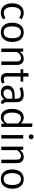

<svg xmlns="http://www.w3.org/2000/svg" viewBox="1890 -2711 833 4653"><g transform="rotate(90 2306.5 -384.5)"><path d="M290 -543Q380 -543 449 -487L408 -433Q355 -473 293 -473Q226 -473 188 -420Q150 -367 150 -263Q150 -160 187.5 -110Q225 -60 293 -60Q351 -60 410 -101L449 -46Q379 12 290 12Q184 12 122 -61Q60 -134 60 -262Q60 -390 122 -466.5Q184 -543 290 -543Z M997 -267Q997 -141 934.5 -64.5Q872 12 763 12Q653 12 591.5 -62.5Q530 -137 530 -265Q530 -391 592 -467Q654 -543 764 -543Q874 -543 935.5 -469Q997 -395 997 -267ZM764 -475Q695 -475 657.5 -422.5Q620 -370 620 -265Q620 -56 763 -56Q907 -56 907 -267Q907 -475 764 -475Z M1402 -543Q1474 -543 1514 -500Q1554 -457 1554 -381V0H1470V-369Q1470 -425 1448.5 -451Q1427 -477 1382 -477Q1301 -477 1240 -379V0H1156V-531H1228L1235 -451Q1300 -543 1402 -543Z M1975 -80 2007 -23Q1955 12 1890 12Q1823 12 1786.5 -26.5Q1750 -65 1750 -136V-466H1658V-531H1750V-653L1834 -663V-531H1962L1953 -466H1834V-140Q1834 -100 1848.5 -79Q1863 -58 1901 -58Q1937 -58 1975 -80Z M2456 -122Q2456 -88 2466.5 -71.5Q2477 -55 2500 -47L2481 12Q2401 3 2382 -70Q2329 12 2223 12Q2145 12 2100 -32Q2055 -76 2055 -148Q2055 -232 2115 -277Q2175 -322 2285 -322H2372V-365Q2372 -423 2344.5 -448.5Q2317 -474 2258 -474Q2198 -474 2114 -445L2093 -507Q2189 -543 2273 -543Q2456 -543 2456 -369ZM2241 -52Q2325 -52 2372 -139V-266H2296Q2144 -266 2144 -152Q2144 -104 2169 -78Q2194 -52 2241 -52Z M2972 -755 3056 -745V0H2982L2974 -75Q2919 12 2819 12Q2724 12 2671.5 -62.5Q2619 -137 2619 -263Q2619 -387 2675 -465Q2731 -543 2827 -543Q2909 -543 2972 -476ZM2836 -55Q2916 -55 2972 -139V-404Q2918 -476 2845 -476Q2781 -476 2745 -422Q2709 -368 2709 -265Q2709 -160 2742 -107.5Q2775 -55 2836 -55Z M3295 -781Q3322 -781 3338.5 -764Q3355 -747 3355 -722Q3355 -698 3338.5 -681.5Q3322 -665 3295 -665Q3270 -665 3253 -681.5Q3236 -698 3236 -722Q3236 -747 3252.5 -764Q3269 -781 3295 -781ZM3338 -531V0H3254V-531Z M3781 -543Q3853 -543 3893 -500Q3933 -457 3933 -381V0H3849V-369Q3849 -425 3827.5 -451Q3806 -477 3761 -477Q3680 -477 3619 -379V0H3535V-531H3607L3614 -451Q3679 -543 3781 -543Z M4553 -267Q4553 -141 4490.5 -64.5Q4428 12 4319 12Q4209 12 4147.5 -62.5Q4086 -137 4086 -265Q4086 -391 4148 -467Q4210 -543 4320 -543Q4430 -543 4491.5 -469Q4553 -395 4553 -267ZM4320 -475Q4251 -475 4213.5 -422.5Q4176 -370 4176 -265Q4176 -56 4319 -56Q4463 -56 4463 -267Q4463 -475 4320 -475Z"/></g></svg>

Font: Sedus Text
Style: Regular
Weight: 400
Designer: TypeMates
Foundry: TypeMates, Runge Thomsen GbR
Version: Version 4.202;PS 004.202;hotconv 1.0.88;makeotf.lib2.5.64775